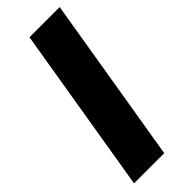

<svg xmlns="http://www.w3.org/2000/svg" viewBox="-241 -758 788 788"><g transform="rotate(-45 153.0 -364.0)"><path d="M305.7 -727.5 185.1 0H9.8L130.4 -727.5Z"/></g></svg>

Font: Inter Extra Bold
Style: Italic
Weight: 800
Italic angle: -9.39999°
Designer: Rasmus Andersson
Foundry: rsms
Version: Version 4.000;git-3c8e0fc